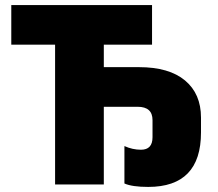

<svg xmlns="http://www.w3.org/2000/svg" viewBox="-20 -734 868 764"><path d="M569.8 9.8Q505.9 9.8 475.1 -3.9V-152.8Q507.3 -138.2 541 -138.2Q586.9 -138.2 586.9 -188V-255.9Q586.9 -309.1 527.8 -309.1H393.1V0H199.2V-556.2H24.9V-713.9H585V-556.2H393.1V-466.8H533.2Q652.8 -466.8 716.3 -413.8Q779.8 -360.8 779.8 -266.1V-207Q779.8 9.8 569.8 9.8Z"/></svg>

Font: Open Sans ExtBd
Style: Bold
Weight: 800
Foundry: Ascender Corporation
Version: Version 1.10